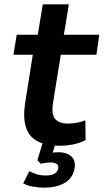

<svg xmlns="http://www.w3.org/2000/svg" viewBox="-20 -661 477 884"><path d="M254 10Q191 10 152 -11Q113 -32 99.5 -75Q86 -118 95 -182L131 -409H42L57 -501H154L177 -641H297L274 -501H437L424 -409H260L224 -187Q216 -136 233.5 -114Q251 -92 295 -92Q314 -92 334.5 -96Q355 -100 373 -107L374 -16Q348 -2 316.5 4Q285 10 254 10ZM183 203Q158 203 130.5 198Q103 193 87 183L115 127Q129 135 148 141Q167 147 192 147Q215 147 229.5 139.5Q244 132 248 115Q251 100 240.5 93.5Q230 87 213 87Q205 87 192 88.5Q179 90 168 93L152 77L181 -18H241L216 63L192 49Q202 44 218.5 42Q235 40 251 40Q273 40 291.5 48Q310 56 319 73.5Q328 91 323 118Q313 162 275.5 182.5Q238 203 183 203Z"/></svg>

Font: Nunito Sans 7pt SemiCondensed
Style: Bold Italic
Weight: 700
Width: 4
Italic angle: -9°
Designer: Vernon Adams
Foundry: Vernon Adams
Version: Version 3.101;gftools[0.9.27]